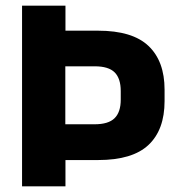

<svg xmlns="http://www.w3.org/2000/svg" viewBox="-20 -659 631 679"><path d="M163 -93V-219.5H314.5Q363.5 -219.5 385.2 -241Q407 -262.5 407 -306.5V-337Q407 -381.5 385.5 -403Q364 -424.5 315 -424.5H162.5V-550.5H326.5Q448.5 -550.5 505.2 -496.5Q562 -442.5 562 -342V-301.5Q562 -200 505.2 -146.5Q448.5 -93 327 -93ZM58 0V-639H211.5V-521.5L211 -461.5V-182.5L211.5 -117V0Z"/></svg>

Font: Anek Odia Medium
Style: Bold
Weight: 700
Version: Version 1.003